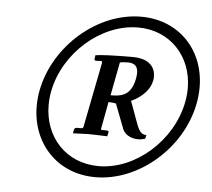

<svg xmlns="http://www.w3.org/2000/svg" viewBox="-45 -636 730 662"><g transform="rotate(5 320.0 -305.5)"><path d="M411 -550C521.8 -550 599.1 -466.2 599.1 -355.9C599.1 -339.8 597.4 -323.1 594 -306C567.4 -172.1 443 -62 316 -62C202.4 -62 126.2 -146.8 126.2 -257C126.2 -272.9 127.7 -289.3 131 -306C157.1 -439 282 -550 411 -550ZM308 -23C458 -23 604 -150 634 -306C637.7 -325.2 639.5 -344 639.5 -362.2C639.5 -491.2 549.5 -588 418 -588C268 -588 122 -462 91 -306C87.3 -286.9 85.5 -268.2 85.5 -250.1C85.5 -121.4 175.6 -23 308 -23ZM418 -372C406 -310 366 -309 336 -309L358 -424C363 -426 375 -427 386 -427C410.7 -427 420.5 -414.5 420.5 -393.2C420.5 -386.9 419.6 -379.8 418 -372ZM478 -372C478.9 -376.4 479.4 -381.2 479.4 -386.1C479.4 -414.3 462.3 -447 401 -447C330 -447 293 -445 272 -442L270 -429C269 -425 272 -423 278 -423L294 -424C297 -424 297 -418 296 -413L253 -195C252 -188 250 -187 244 -187H232C226 -187 222 -185 221 -181L218 -167L272 -169C286 -169 337 -167 337 -167L340 -181C341 -185 338 -187 330 -187H319C312 -187 313 -189 314 -194L331 -285C336 -285 353 -284 357 -282L387 -204C394 -178 418 -166 445 -166C450 -166 458 -167 468 -170L471 -183C455 -183 447 -192 438 -214L408 -296C408 -296 467.6 -320 478 -372Z"/></g></svg>

Font: Linux Libertine O
Style: Bold Italic
Weight: 700
Italic angle: -11.5°
Designer: Philipp H. Poll
Foundry: Philipp H. Poll
Version: Version 4.1.0